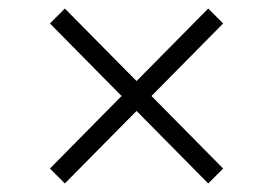

<svg xmlns="http://www.w3.org/2000/svg" viewBox="-20 -530 640 450"><path d="M468 -100 503 -135 335 -305 503 -475 468 -510 300 -340 132 -510 97 -475 265 -305 97 -135 132 -100 300 -270Z"/></svg>

Font: IBM Plex Arabic Light
Style: Regular
Weight: 300
Designer: Mike Abbink, Paul van der Laan, Pieter van Rosmalen, Wael Morcos, Khajak Apelian
Foundry: Bold Monday
Version: Version 1.0